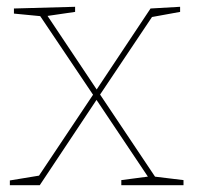

<svg xmlns="http://www.w3.org/2000/svg" viewBox="-20 -545 579 565"><path d="M9 0V-14L100 -29L90 -21L257 -271L262 -278L423 -520L510 -525V-510L422 -494L432 -502L272 -263L268 -257L97 0ZM337 0V-15L421 -26L418 -21L260 -257L94 -504L104 -497L21 -505V-520L201 -525V-510L112 -497L116 -504L271 -272L439 -21L429 -26L520 -15V0Z"/></svg>

Font: Bitter Thin
Style: Regular
Weight: 100
Designer: Sol Matas, and Bitter project Authors
Foundry: Sol Matas
Version: Version 2.002